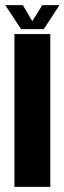

<svg xmlns="http://www.w3.org/2000/svg" viewBox="-38 -732 252 752"><path d="M18.5 0H159V-598.5H18.5ZM44.5 -618H133.5L195 -712H127.5L88.5 -649L51.5 -712H-17.5Z"/></svg>

Font: Anybody ExtraCondensed
Style: Bold
Weight: 700
Width: 2
Version: Version 1.113;gftools[0.9.25]